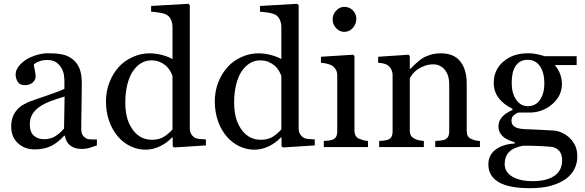

<svg xmlns="http://www.w3.org/2000/svg" viewBox="-20 -776 3085 1013"><path d="M491.2 -8.8Q468.3 -0.5 450.9 4.6Q433.6 9.8 411.6 9.8Q373.5 9.8 350.8 -8.1Q328.1 -25.9 321.8 -60.1H318.8Q287.1 -24.9 250.7 -6.3Q214.4 12.2 163.1 12.2Q108.9 12.2 74 -21Q39.1 -54.2 39.1 -107.9Q39.1 -135.7 46.9 -157.7Q54.7 -179.7 70.3 -197.3Q82.5 -211.9 102.5 -223.4Q122.6 -234.9 140.1 -241.7Q162.1 -250 229.2 -272.5Q296.4 -294.9 319.8 -307.6V-356Q319.8 -362.3 317.1 -380.4Q314.5 -398.4 305.7 -414.6Q295.9 -432.6 278.1 -446Q260.3 -459.5 227.5 -459.5Q205.1 -459.5 185.8 -451.9Q166.5 -444.3 158.7 -436Q158.7 -426.3 163.3 -407.2Q168 -388.2 168 -372.1Q168 -355 152.6 -340.8Q137.2 -326.7 109.9 -326.7Q85.4 -326.7 74 -344Q62.5 -361.3 62.5 -382.8Q62.5 -405.3 78.4 -425.8Q94.2 -446.3 119.6 -462.4Q141.6 -476.1 172.9 -485.6Q204.1 -495.1 233.9 -495.1Q274.9 -495.1 305.4 -489.5Q335.9 -483.9 360.8 -465.3Q385.7 -447.3 398.7 -416.3Q411.6 -385.3 411.6 -336.4Q411.6 -266.6 410.2 -212.6Q408.7 -158.7 408.7 -94.7Q408.7 -75.7 415.3 -64.5Q421.9 -53.2 435.5 -45.4Q442.9 -41 458.7 -40.5Q474.6 -40 491.2 -40ZM320.8 -266.6Q279.3 -254.4 248 -242.7Q216.8 -231 189.9 -213.4Q165.5 -196.8 151.4 -174.1Q137.2 -151.4 137.2 -120.1Q137.2 -79.6 158.4 -60.5Q179.7 -41.5 212.4 -41.5Q247.1 -41.5 273.4 -58.3Q299.8 -75.2 317.9 -98.1Z M1066.4 -8.8 898.4 2 891.1 -4.9V-49.8L887.2 -50.8Q861.8 -22.5 824.5 -4.4Q787.1 13.7 747.6 13.7Q706.5 13.7 668.2 -4.6Q629.9 -22.9 601.6 -56.2Q572.8 -89.8 555.9 -137.2Q539.1 -184.6 539.1 -241.7Q539.1 -293.9 557.1 -340.8Q575.2 -387.7 606.9 -422.9Q636.7 -455.6 679.9 -475.1Q723.1 -494.6 768.1 -494.6Q801.8 -494.6 834.2 -486.1Q866.7 -477.5 890.1 -464.4V-631.8Q890.1 -652.3 883.3 -669.2Q876.5 -686 864.3 -694.8Q850.6 -704.1 827.4 -708.3Q804.2 -712.4 777.3 -714.4V-744.6L974.1 -755.9L981.4 -748.5V-99.1Q981.4 -82 988 -70.1Q994.6 -58.1 1007.3 -49.8Q1016.6 -43.9 1034.2 -42.5Q1051.8 -41 1066.4 -40.5ZM890.1 -93.3V-375Q886.2 -387.7 877.4 -402.3Q868.7 -417 855.5 -429.2Q841.3 -441.4 822.3 -449.5Q803.2 -457.5 777.8 -457.5Q748.5 -457.5 723.9 -442.4Q699.2 -427.2 680.2 -398.9Q662.1 -371.6 651.6 -329.3Q641.1 -287.1 641.1 -235.8Q641.1 -194.8 648.9 -161.4Q656.7 -127.9 675.3 -99.1Q692.4 -71.8 719 -55.2Q745.6 -38.6 782.2 -38.6Q821.3 -38.6 846.9 -55.7Q872.6 -72.8 890.1 -93.3Z M1640.6 -8.8 1472.7 2 1465.3 -4.9V-49.8L1461.4 -50.8Q1436 -22.5 1398.7 -4.4Q1361.3 13.7 1321.8 13.7Q1280.8 13.7 1242.4 -4.6Q1204.1 -22.9 1175.8 -56.2Q1147 -89.8 1130.1 -137.2Q1113.3 -184.6 1113.3 -241.7Q1113.3 -293.9 1131.3 -340.8Q1149.4 -387.7 1181.2 -422.9Q1210.9 -455.6 1254.2 -475.1Q1297.4 -494.6 1342.3 -494.6Q1376 -494.6 1408.4 -486.1Q1440.9 -477.5 1464.4 -464.4V-631.8Q1464.4 -652.3 1457.5 -669.2Q1450.7 -686 1438.5 -694.8Q1424.8 -704.1 1401.6 -708.3Q1378.4 -712.4 1351.6 -714.4V-744.6L1548.3 -755.9L1555.7 -748.5V-99.1Q1555.7 -82 1562.3 -70.1Q1568.8 -58.1 1581.5 -49.8Q1590.8 -43.9 1608.4 -42.5Q1626 -41 1640.6 -40.5ZM1464.4 -93.3V-375Q1460.4 -387.7 1451.7 -402.3Q1442.9 -417 1429.7 -429.2Q1415.5 -441.4 1396.5 -449.5Q1377.4 -457.5 1352.1 -457.5Q1322.8 -457.5 1298.1 -442.4Q1273.4 -427.2 1254.4 -398.9Q1236.3 -371.6 1225.8 -329.3Q1215.3 -287.1 1215.3 -235.8Q1215.3 -194.8 1223.1 -161.4Q1231 -127.9 1249.5 -99.1Q1266.6 -71.8 1293.2 -55.2Q1319.8 -38.6 1356.4 -38.6Q1395.5 -38.6 1421.1 -55.7Q1446.8 -72.8 1464.4 -93.3Z M1921.4 0H1688.5V-32.2Q1699.7 -33.2 1711.7 -34.2Q1723.6 -35.2 1732.4 -38.1Q1746.1 -42.5 1752.7 -53.5Q1759.3 -64.5 1759.3 -82V-379.4Q1759.3 -395 1752.2 -408Q1745.1 -420.9 1732.4 -429.7Q1723.1 -435.5 1705.6 -439.7Q1688 -443.8 1673.3 -444.8V-476.6L1843.3 -487.3L1850.1 -480.5V-87.9Q1850.1 -70.8 1856.7 -59.6Q1863.3 -48.3 1877.4 -43Q1888.2 -38.6 1898.4 -35.9Q1908.7 -33.2 1921.4 -32.2ZM1859.9 -677.2Q1859.9 -649.4 1841.6 -628.7Q1823.2 -607.9 1796.4 -607.9Q1771.5 -607.9 1753.2 -627.7Q1734.9 -647.5 1734.9 -672.9Q1734.9 -699.7 1753.2 -719.7Q1771.5 -739.7 1796.4 -739.7Q1824.2 -739.7 1842 -720.9Q1859.9 -702.1 1859.9 -677.2Z M2512.2 0H2276.4V-32.2Q2287.6 -33.2 2301 -34.2Q2314.5 -35.2 2323.2 -38.1Q2336.9 -42.5 2343.5 -53.5Q2350.1 -64.5 2350.1 -82V-329.6Q2350.1 -380.9 2325.9 -408.7Q2301.8 -436.5 2267.1 -436.5Q2241.2 -436.5 2219.7 -428.5Q2198.2 -420.4 2181.6 -408.7Q2165.5 -397.5 2156 -384.5Q2146.5 -371.6 2142.1 -363.8V-86.9Q2142.1 -70.3 2148.9 -59.6Q2155.8 -48.8 2169.4 -43Q2179.7 -38.1 2191.7 -35.6Q2203.6 -33.2 2216.3 -32.2V0H1980.5V-32.2Q1991.7 -33.2 2003.7 -34.2Q2015.6 -35.2 2024.4 -38.1Q2038.1 -42.5 2044.7 -53.5Q2051.3 -64.5 2051.3 -82V-379.4Q2051.3 -396 2044.2 -409.9Q2037.1 -423.8 2024.4 -432.6Q2015.1 -438.5 2002.4 -441.2Q1989.7 -443.8 1975.1 -444.8V-476.6L2135.3 -487.3L2142.1 -480.5V-412.6H2144.5Q2156.2 -424.3 2173.8 -440.7Q2191.4 -457 2207 -467.3Q2225.1 -479 2250 -486.8Q2274.9 -494.6 2306.2 -494.6Q2375.5 -494.6 2408.9 -451.4Q2442.4 -408.2 2442.4 -336.4V-85.9Q2442.4 -68.8 2448.2 -58.3Q2454.1 -47.9 2468.3 -42Q2480 -37.1 2488.5 -35.2Q2497.1 -33.2 2512.2 -32.2Z M2983.9 -49.8Q3003.4 -31.2 3014.6 -7.8Q3025.9 15.6 3025.9 50.3Q3025.9 85 3010.7 115.5Q2995.6 146 2964.8 168.5Q2932.1 191.4 2886.7 204.1Q2841.3 216.8 2774.4 216.8Q2665 216.8 2610.8 184.8Q2556.6 152.8 2556.6 91.3Q2556.6 41.5 2595.7 12.7Q2634.8 -16.1 2695.3 -18.6V-25.4Q2680.7 -29.8 2665 -36.4Q2649.4 -43 2638.2 -51.8Q2625.5 -62 2617.7 -75.9Q2609.9 -89.8 2609.9 -110.4Q2609.9 -136.2 2628.2 -158Q2646.5 -179.7 2683.6 -195.3V-202.6Q2636.7 -224.6 2610.8 -259Q2585 -293.5 2585 -338.9Q2585 -407.2 2636 -451.2Q2687 -495.1 2766.6 -495.1Q2788.6 -495.1 2810.3 -490.7Q2832 -486.3 2854.5 -479.5H3022.5V-432.6H2909.2V-429.7Q2927.2 -408.7 2936 -383.3Q2944.8 -357.9 2944.8 -333.5Q2944.8 -270 2893.3 -226.1Q2841.8 -182.1 2773.4 -182.1H2714.4Q2703.1 -178.2 2690.9 -168Q2678.7 -157.7 2678.7 -140.1Q2678.7 -122.1 2689 -112.5Q2699.2 -103 2713.9 -99.6Q2728 -95.7 2746.8 -94.7Q2765.6 -93.8 2785.6 -93.3Q2807.1 -92.8 2844.5 -90.3Q2881.8 -87.9 2897.5 -87.4Q2919.9 -86.4 2942.6 -76.7Q2965.3 -66.9 2983.9 -49.8ZM2852.1 -335.4Q2852.1 -392.6 2828.9 -426.5Q2805.7 -460.4 2763.7 -460.4Q2740.7 -460.4 2724.4 -450.9Q2708 -441.4 2697.8 -423.8Q2688 -407.7 2683.8 -385Q2679.7 -362.3 2679.7 -338.4Q2679.7 -284.2 2703.4 -250Q2727.1 -215.8 2764.6 -215.8Q2806.6 -215.8 2829.3 -249.8Q2852.1 -283.7 2852.1 -335.4ZM2945.8 68.4Q2945.8 41 2933.1 23.4Q2920.4 5.9 2894.5 -0.5Q2880.9 -2.4 2838.4 -4.9Q2795.9 -7.3 2739.7 -7.3Q2687 2.9 2664.8 27.1Q2642.6 51.3 2642.6 89.4Q2642.6 106.4 2649.9 122.1Q2657.2 137.7 2675.3 150.9Q2692.4 163.6 2721.2 171.6Q2750 179.7 2791.5 179.7Q2863.3 179.7 2904.5 152.1Q2945.8 124.5 2945.8 68.4Z"/></svg>

Font: UniBurma_GGSerif
Style: Book
Weight: 400
Designer: Victor San Kho Lin (for Burmese only and related typography optimization with it)
Foundry: http://www.unimm.org
Version: 2.0